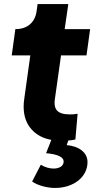

<svg xmlns="http://www.w3.org/2000/svg" viewBox="-20 -690 466 950"><path d="M252 240C344 240 413 186 413 112C413 64 370 33 310 28L318 5C319 5 319 5 320 5C332 4 343 3 353 0L364 -127C347 -124 337 -124 325 -124C261 -124 250 -152 250 -182C250 -189 251 -196 252 -203L282 -416H408L426 -546H300L318 -670H166L161 -634C153 -578 114 -546 58 -546H56L38 -416H130L100 -201C98 -188 97 -175 97 -163C97 -116 110 -79 136 -50C160 -23 193 -5 234 2L208 68C267 73 295 88 295 109C295 130 276 144 245 144C224 144 201 137 182 125L139 208C168 229 217 240 252 240Z"/></svg>

Font: Plus Jakarta Sans ExtraBold
Style: Italic
Weight: 800
Italic angle: -8°
Designer: Gumpita Rahayu
Foundry: Tokotype
Version: Version 2.071;gftools[0.9.30]